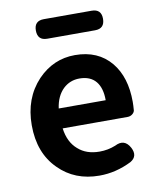

<svg xmlns="http://www.w3.org/2000/svg" viewBox="-87 -837 754 918"><g transform="rotate(-10 290.5 -377.5)"><path d="M322 14Q202 14 125 -64Q44 -144 44 -279Q44 -410 124 -495Q200 -574 305 -574Q417 -574 480 -498Q539 -426 539 -306Q539 -288 537 -264Q535 -254 525 -246.5Q515 -239 502 -239H359H187Q196 -171 238 -135Q278 -99 342 -99Q383 -99 420 -114Q468 -139 494 -91Q517 -47 478 -24Q402 14 322 14ZM185 -336H299H413Q413 -395 387 -427Q360 -460 307 -460Q261 -460 228 -429Q193 -395 185 -336ZM189 -674Q142 -674 142 -722Q142 -769 189 -769H421Q468 -769 468 -722Q468 -674 421 -674H305Z"/></g></svg>

Font: GenSenRounded JP B
Style: Regular
Weight: 700
Version: Version 1.501;PS 1;hotconv 16.6.51;makeotf.lib2.5.65220